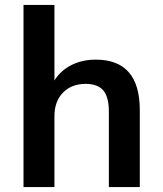

<svg xmlns="http://www.w3.org/2000/svg" viewBox="-20 -756 657 776"><path d="M75 0V-736H200V-431Q226 -472 269.5 -493.5Q313 -515 367 -515Q545 -515 545 -311V0H420V-305Q420 -364 397.5 -390.5Q375 -417 326 -417Q269 -417 234.5 -381.5Q200 -346 200 -287V0Z"/></svg>

Font: MulishBold
Style: Bold
Weight: 700
Designer: Vernon Adams
Foundry: Vernon Adams
Version: Version 3.602; ttfautohint (v1.8.3)